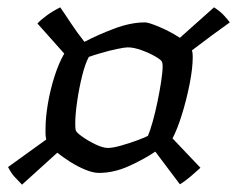

<svg xmlns="http://www.w3.org/2000/svg" viewBox="-20 -551 646 523"><path d="M40 -48Q30 -58 20 -69Q10 -80 2 -96L106 -171Q104 -179 104 -186Q104 -193 104 -199Q104 -231 110.5 -269Q117 -307 128.5 -343Q140 -379 155 -405L82 -487Q91 -497 107.5 -509Q124 -521 144 -531Q156 -514 172 -489.5Q188 -465 210 -437Q246 -456 291 -473Q336 -490 375 -490Q385 -490 414.5 -477.5Q444 -465 470 -448L563 -531Q580 -520 590.5 -508.5Q601 -497 606 -490Q578 -470 557 -454.5Q536 -439 503 -414Q505 -407 505 -396Q505 -365 496.5 -322Q488 -279 475.5 -239Q463 -199 450 -174L526 -94Q515 -84 500 -71Q485 -58 470 -49L403 -138Q372 -117 331 -98.5Q290 -80 249 -80Q234 -80 213 -88.5Q192 -97 171.5 -110Q151 -123 136 -135ZM274 -148Q287 -148 310 -154.5Q333 -161 354.5 -169Q376 -177 383 -181Q389 -195 396 -220Q403 -245 409 -274Q415 -303 419 -329Q423 -355 423 -371Q423 -377 422.5 -378.5Q422 -380 421 -383Q419 -388 402.5 -397.5Q386 -407 365 -414.5Q344 -422 328 -422Q320 -422 298.5 -417.5Q277 -413 255 -406.5Q233 -400 222 -396Q212 -378 203.5 -343.5Q195 -309 190 -273.5Q185 -238 185 -216Q185 -203 186 -197Q187 -191 203 -179.5Q219 -168 239.5 -158Q260 -148 274 -148Z"/></svg>

Font: Texturina
Style: Italic
Weight: 400
Italic angle: -11°
Designer: Guillermo Torres Carreño
Foundry: Omnibus-Type
Version: Version 1.002; ttfautohint (v1.8.3)